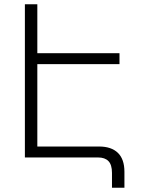

<svg xmlns="http://www.w3.org/2000/svg" viewBox="-20 -734 664 895"><path d="M136 -486H537V-435H136ZM437 0H96V-714H154V-51H442Q499 -51 529.5 -21.5Q560 8 560 67V141H502V72Q502 34 485.5 17Q469 0 437 0Z"/></svg>

Font: Noto Sans Armenian Light
Style: Regular
Weight: 300
Designer: Monotype Design Team
Foundry: Monotype Imaging Inc.
Version: Version 2.007